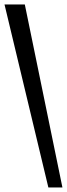

<svg xmlns="http://www.w3.org/2000/svg" viewBox="-20 -831 297 851"><path d="M90 -811.1H0L194.4 0H256.7Z"/></svg>

Font: Le Murmure
Style: Regular
Weight: 600
Width: 2
Designer: Jeremy Landes, Alexander Slobzheninov (Cyrillic)
Foundry: Velvetyne Type Foundry
Version: Version 1.0